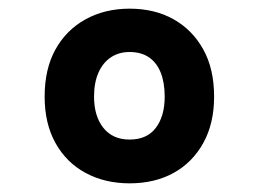

<svg xmlns="http://www.w3.org/2000/svg" viewBox="-20 -729 600 443"><path d="M279 -306Q222 -306 177.5 -330Q133 -354 108 -399Q83 -444 83 -506Q83 -570 108 -615Q133 -660 177.5 -684.5Q222 -709 279 -709Q337 -709 380.5 -684.5Q424 -660 449 -615Q474 -570 474 -506Q474 -444 449 -399Q424 -354 380.5 -330Q337 -306 279 -306ZM279 -407Q319 -407 339.5 -434Q360 -461 360 -506Q360 -538 351 -561Q342 -584 324 -596.5Q306 -609 279 -609Q254 -609 235.5 -596.5Q217 -584 207 -561Q197 -538 197 -506Q197 -461 218.5 -434Q240 -407 279 -407Z"/></svg>

Font: Ubuntu Sans Mono
Style: Bold
Weight: 700
Monospace: yes
Designer: Dalton Maag Ltd
Foundry: Dalton Maag Ltd
Version: Version 1.006